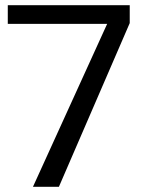

<svg xmlns="http://www.w3.org/2000/svg" viewBox="-20 -720 545 740"><path d="M107 0 393 -628H10V-700H480V-631L207 0Z"/></svg>

Font: Hedvig Letters Sans
Style: Regular
Weight: 400
Designer: Alexander Örn & Tor Weibull
Foundry: Kanon Foundry
Version: Version 1.000; ttfautohint (v1.8.4.7-5d5b)